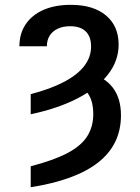

<svg xmlns="http://www.w3.org/2000/svg" viewBox="-20 -573 588 806"><path d="M108.9 -93.3V-177.7Q192.9 -199.7 249.3 -229.5Q305.7 -259.3 334 -296.4Q362.3 -333.5 362.3 -377.9Q362.3 -419.4 339.8 -441.2Q317.4 -462.9 273.9 -462.9Q244.6 -462.9 222.7 -452.6Q200.7 -442.4 188.7 -423.6Q176.8 -404.8 176.8 -378.9H61.5Q61.5 -432.1 87.9 -471.2Q114.3 -510.3 162.6 -531.5Q210.9 -552.7 277.3 -552.7Q371.6 -552.7 424.8 -508.3Q478 -463.9 478 -385.7Q478 -317.9 433.6 -260.7Q389.2 -203.6 306.6 -160.6Q224.1 -117.7 108.9 -93.3ZM307.1 -211.9 353 -266.1Q418.9 -250.5 453.4 -205.3Q487.8 -160.2 487.8 -88.9Q487.8 33.7 392.6 108.6Q297.4 183.6 108.9 212.9V125Q204.6 100.1 262.2 70.1Q319.8 40 345.7 -0.2Q371.6 -40.5 371.6 -95.2Q371.6 -141.6 354.2 -172.4Q336.9 -203.1 307.1 -211.9Z"/></svg>

Font: Inter 17pt Medium
Style: Regular
Weight: 500
Version: Version 4.001;git-66647c0bb